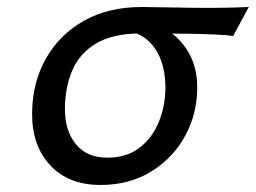

<svg xmlns="http://www.w3.org/2000/svg" viewBox="-20 -508 720 540"><path d="M679.7 -488.3 635.7 -406.7Q616.7 -409.7 581.3 -411.1Q545.9 -412.6 505.6 -413.1Q465.3 -413.6 430.7 -413.8Q396 -414.1 377.9 -414.1Q297.4 -414.1 250.2 -385.7Q203.1 -357.4 182.9 -309.1Q162.6 -260.7 162.6 -201.2Q162.6 -140.1 193.6 -102.3Q224.6 -64.5 281.7 -64.5Q336.4 -64.5 372.8 -92.8Q409.2 -121.1 427.2 -166.5Q445.3 -211.9 445.3 -263.2Q445.3 -303.7 432.6 -338.9Q419.9 -374 392.6 -397Q365.2 -419.9 321.3 -422.9L332 -460.4Q429.7 -450.7 482.2 -397.5Q534.7 -344.2 534.7 -261.7Q534.7 -188 500.5 -125.5Q466.3 -63 405 -25.4Q343.8 12.2 262.7 12.2Q173.3 12.2 121.8 -42.5Q70.3 -97.2 70.3 -187Q70.3 -273.4 108.2 -341.6Q146 -409.7 215.1 -449Q284.2 -488.3 377.9 -488.3Q406.7 -488.3 462.4 -487.1Q518.1 -485.8 575.7 -485.8Q604.5 -485.8 631.1 -486.6Q657.7 -487.3 679.7 -488.3Z"/></svg>

Font: Andika
Style: Italic
Weight: 400
Italic angle: -14°
Designer: Victor Gaultney, Annie Olsen, Julie Remington, Don Collingsworth, Eric Hays, Becca Hirsbrunner
Foundry: SIL International
Version: Version 6.101